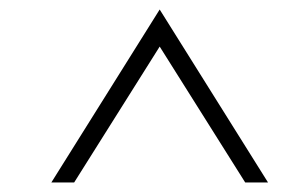

<svg xmlns="http://www.w3.org/2000/svg" viewBox="-20 -720 620 404"><path d="M88 -336 316 -700 544 -336H496L316 -622L136 -336Z"/></svg>

Font: Old Standard TT
Style: Italic
Weight: 400
Italic angle: -15.2°
Designer: Alexey Kryukov <alexios@thessalonica.org.ru>
Version: Version 2.2